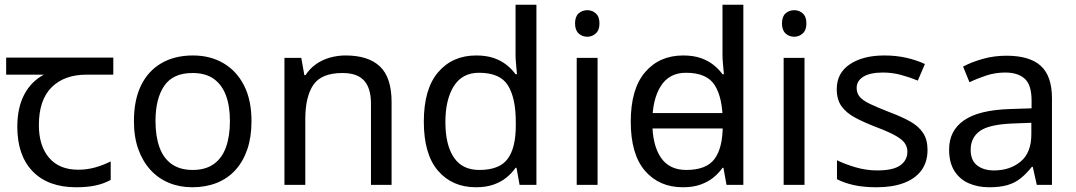

<svg xmlns="http://www.w3.org/2000/svg" viewBox="-20 -780 4539 810"><path d="M301 10Q183 10 118 -57Q53 -124 53 -245Q53 -325 82 -380.5Q111 -436 165 -465H6V-537H458V-465H345Q251 -465 197.5 -411.5Q144 -358 144 -252Q144 -165 187 -114.5Q230 -64 310 -64Q347 -64 381 -73.5Q415 -83 447 -99V-21Q418 -5 383 2.5Q348 10 301 10Z M1041 -269Q1041 -202 1023.5 -150.5Q1006 -99 973.5 -63Q941 -27 894.5 -8.5Q848 10 791 10Q738 10 693 -8.5Q648 -27 615 -63Q582 -99 563.5 -150.5Q545 -202 545 -269Q545 -358 575 -419.5Q605 -481 661 -513.5Q717 -546 794 -546Q867 -546 922.5 -513.5Q978 -481 1009.5 -419.5Q1041 -358 1041 -269ZM636 -269Q636 -206 652.5 -159.5Q669 -113 704 -88Q739 -63 793 -63Q847 -63 882 -88Q917 -113 933.5 -159.5Q950 -206 950 -269Q950 -333 933 -378Q916 -423 881.5 -447.5Q847 -472 792 -472Q710 -472 673 -418Q636 -364 636 -269Z M1438 -546Q1534 -546 1583 -499.5Q1632 -453 1632 -349V0H1545V-343Q1545 -408 1516 -440Q1487 -472 1425 -472Q1336 -472 1302 -422Q1268 -372 1268 -278V0H1180V-536H1251L1264 -463H1269Q1287 -491 1313.5 -509.5Q1340 -528 1372 -537Q1404 -546 1438 -546Z M1988 10Q1888 10 1828 -59.5Q1768 -129 1768 -267Q1768 -405 1828.5 -475.5Q1889 -546 1989 -546Q2031 -546 2062 -535.5Q2093 -525 2116 -507Q2139 -489 2155 -467H2161Q2160 -480 2157.5 -505.5Q2155 -531 2155 -546V-760H2243V0H2172L2159 -72H2155Q2139 -49 2116 -30.5Q2093 -12 2061.5 -1Q2030 10 1988 10ZM2002 -63Q2087 -63 2121.5 -109.5Q2156 -156 2156 -250V-266Q2156 -366 2123 -419.5Q2090 -473 2001 -473Q1930 -473 1894.5 -416.5Q1859 -360 1859 -265Q1859 -169 1894.5 -116Q1930 -63 2002 -63Z M2501 -536V0H2413V-536ZM2458 -737Q2478 -737 2493.5 -723.5Q2509 -710 2509 -681Q2509 -653 2493.5 -639Q2478 -625 2458 -625Q2436 -625 2421 -639Q2406 -653 2406 -681Q2406 -710 2421 -723.5Q2436 -737 2458 -737Z M2690 -238V-303H3066V-238ZM2861 10Q2761 10 2701 -59.5Q2641 -129 2641 -267Q2641 -405 2701.5 -475.5Q2762 -546 2862 -546Q2904 -546 2935 -535.5Q2966 -525 2989 -507Q3012 -489 3028 -467H3034Q3033 -480 3030.5 -505.5Q3028 -531 3028 -546V-760H3116V0H3045L3032 -72H3028Q3012 -49 2989 -30.5Q2966 -12 2934.5 -1Q2903 10 2861 10ZM2875 -63Q2960 -63 2994.5 -109.5Q3029 -156 3029 -250V-266Q3029 -366 2996 -419.5Q2963 -473 2874 -473Q2803 -473 2767.5 -416.5Q2732 -360 2732 -265Q2732 -169 2767.5 -116Q2803 -63 2875 -63Z M3374 -536V0H3286V-536ZM3331 -737Q3351 -737 3366.5 -723.5Q3382 -710 3382 -681Q3382 -653 3366.5 -639Q3351 -625 3331 -625Q3309 -625 3294 -639Q3279 -653 3279 -681Q3279 -710 3294 -723.5Q3309 -737 3331 -737Z M3893 -148Q3893 -96 3867 -61Q3841 -26 3793 -8Q3745 10 3679 10Q3623 10 3582.5 1Q3542 -8 3511 -24V-104Q3543 -88 3588.5 -74.5Q3634 -61 3681 -61Q3748 -61 3778 -82.5Q3808 -104 3808 -140Q3808 -160 3797 -176Q3786 -192 3757.5 -208Q3729 -224 3676 -244Q3624 -264 3587 -284Q3550 -304 3530 -332Q3510 -360 3510 -404Q3510 -472 3565.5 -509Q3621 -546 3711 -546Q3760 -546 3802.5 -536.5Q3845 -527 3882 -510L3852 -440Q3818 -454 3781 -464Q3744 -474 3705 -474Q3651 -474 3622.5 -456.5Q3594 -439 3594 -409Q3594 -387 3607 -371.5Q3620 -356 3650.5 -341.5Q3681 -327 3732 -307Q3783 -288 3819 -268Q3855 -248 3874 -219.5Q3893 -191 3893 -148Z M4226 -545Q4324 -545 4371 -502Q4418 -459 4418 -365V0H4354L4337 -76H4333Q4310 -47 4285.5 -27.5Q4261 -8 4229.5 1Q4198 10 4153 10Q4105 10 4066.5 -7Q4028 -24 4006 -59.5Q3984 -95 3984 -149Q3984 -229 4047 -272.5Q4110 -316 4241 -320L4332 -323V-355Q4332 -422 4303 -448Q4274 -474 4221 -474Q4179 -474 4141 -461.5Q4103 -449 4070 -433L4043 -499Q4078 -518 4126 -531.5Q4174 -545 4226 -545ZM4252 -259Q4152 -255 4113.5 -227Q4075 -199 4075 -148Q4075 -103 4102.5 -82Q4130 -61 4173 -61Q4241 -61 4286 -98.5Q4331 -136 4331 -214V-262Z"/></svg>

Font: uhindi25
Style: Book
Weight: 400
Designer: Jelle Bosma - Monotype Design Team
Foundry: Monotype Imaging Inc.
Version: Version 2.003